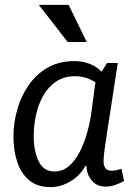

<svg xmlns="http://www.w3.org/2000/svg" viewBox="-20 -753 549 786"><path d="M418 -495H462Q447 -396 436.5 -328.5Q426 -261 419.5 -218.5Q413 -176 409.5 -151.5Q406 -127 405 -114.5Q404 -102 404 -94Q404 -76 411 -65Q418 -54 437 -54Q447 -54 457.5 -56.5Q468 -59 477 -62L488 -12Q472 -3 452 4Q432 11 413 11Q377 11 356 -13.5Q335 -38 334 -74H330Q307 -33 267.5 -10Q228 13 187 13Q133 13 99.5 -15Q66 -43 50.5 -90Q35 -137 35 -193Q35 -249 50.5 -304Q66 -359 97 -404Q128 -449 175 -476Q222 -503 286 -503Q317 -503 348.5 -491Q380 -479 407 -448V-389Q376 -416 347.5 -428.5Q319 -441 288 -441Q242 -441 209.5 -419Q177 -397 156.5 -360.5Q136 -324 127 -280.5Q118 -237 118 -194Q118 -136 138 -93.5Q158 -51 203 -51Q236 -51 261.5 -72.5Q287 -94 306 -130.5Q325 -167 337.5 -212.5Q350 -258 356 -307L371 -419ZM261 -733 335 -581H257L139 -733Z"/></svg>

Font: Rosario
Style: Italic
Weight: 400
Italic angle: -8.05°
Designer: Hector Gatti
Foundry: Omnibus Type
Version: Version 1.201